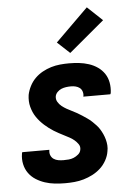

<svg xmlns="http://www.w3.org/2000/svg" viewBox="-55 -814 609 864"><g transform="rotate(-5 250.0 -382.0)"><path d="M205 8Q181 8 158 5.5Q135 3 113.5 -4Q92 -11 73 -23Q54 -35 41 -53Q28 -71 23 -94Q18 -117 22 -141Q22 -142 22.5 -144Q23 -146 24 -148H146V-145Q144 -133 148.5 -122.5Q153 -112 162 -106Q171 -100 182.5 -98Q194 -96 206 -96Q218 -96 229.5 -97Q241 -98 252 -102.5Q263 -107 273 -115.5Q283 -124 285 -136Q288 -150 280.5 -161Q273 -172 263 -180.5Q253 -189 241.5 -195Q230 -201 218.5 -207Q207 -213 195.5 -219Q184 -225 173 -232Q162 -239 152 -246.5Q142 -254 132.5 -262.5Q123 -271 114.5 -280.5Q106 -290 98.5 -301Q91 -312 86 -323.5Q81 -335 77.5 -348Q74 -361 73.5 -374.5Q73 -388 75 -402Q79 -422 89 -441.5Q99 -461 114 -476Q129 -491 148 -501.5Q167 -512 187 -518Q207 -524 227.5 -526Q248 -528 268 -528Q291 -528 313.5 -525.5Q336 -523 357.5 -516Q379 -509 397 -496.5Q415 -484 427 -466Q439 -448 443 -425.5Q447 -403 444 -380Q443 -378 443 -376.5Q443 -375 441 -373H319L320 -375Q322 -386 318.5 -396.5Q315 -407 307 -413Q299 -419 289 -421.5Q279 -424 268 -424Q257 -424 246 -422.5Q235 -421 225 -417Q215 -413 206.5 -404.5Q198 -396 196 -385Q194 -371 201 -359.5Q208 -348 218 -340Q228 -332 239.5 -325.5Q251 -319 262.5 -313.5Q274 -308 285.5 -301.5Q297 -295 307.5 -288Q318 -281 329 -273.5Q340 -266 349 -257.5Q358 -249 367 -239.5Q376 -230 382.5 -219.5Q389 -209 394.5 -197Q400 -185 403.5 -172Q407 -159 408 -145.5Q409 -132 406 -118Q403 -98 392 -78Q381 -58 364.5 -43Q348 -28 328.5 -18Q309 -8 288.5 -2Q268 4 247 6Q226 8 205 8ZM278 -574 222 -626 370 -772 438 -708Z"/></g></svg>

Font: Iosevka Curly Extrabold
Style: Italic
Weight: 800
Italic angle: -9°
Monospace: yes
Designer: Belleve Invis
Foundry: Belleve Invis
Version: Version 22.1.2; ttfautohint (v1.8.4)